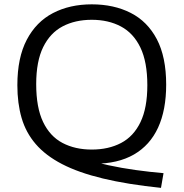

<svg xmlns="http://www.w3.org/2000/svg" viewBox="-20 -770 867 907"><path d="M740.5 117.5Q581.5 101 466.2 73.2Q351 45.5 273 5Q195 -35.5 148.5 -89.8Q102 -144 82 -213Q62 -282 62 -367.5Q62 -497.5 106.5 -582.2Q151 -667 230.2 -708.2Q309.5 -749.5 413.5 -749.5Q518 -749.5 597.2 -709.2Q676.5 -669 720.8 -585Q765 -501 765 -370Q765 -250.5 726.8 -167.2Q688.5 -84 612.8 -40.2Q537 3.5 425.5 3.5Q409 3.5 391.8 2.5Q374.5 1.5 356.5 -0.5L381 -21.5Q430.5 -3 492.2 10.5Q554 24 620.8 33.2Q687.5 42.5 752.5 48ZM413.5 -63.5Q492.5 -63.5 551.8 -94.5Q611 -125.5 643.5 -192.8Q676 -260 676 -367.5Q676 -477.5 643.2 -545.5Q610.5 -613.5 551.2 -645Q492 -676.5 413.5 -676.5Q335 -676.5 276 -645.5Q217 -614.5 184 -547.5Q151 -480.5 151 -372.5Q151 -262 183.5 -194Q216 -126 275.2 -94.8Q334.5 -63.5 413.5 -63.5Z"/></svg>

Font: Encode Sans SC Expanded
Style: Regular
Weight: 400
Width: 7
Designer: Multiple Designers
Foundry: Impallari Type
Version: Version 3.002